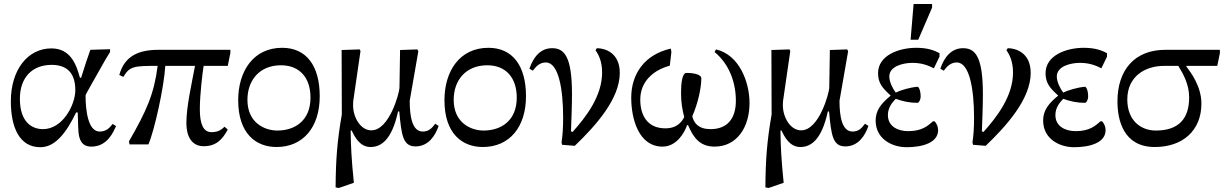

<svg xmlns="http://www.w3.org/2000/svg" viewBox="-20 -719 6094 956"><path d="M181 14C258 14 313 -64 359 -159H367C369 -126 368 -99 370 -74C372 -21 388 11 435 11C516 11 545 -64 558 -91L541 -102C525 -81 508 -64 476 -64C418 -64 406 -171 406 -244C406 -249 447 -319 506 -424L528 -460V-474L430 -471C417 -435 404 -397 384 -332H378C361 -393 334 -478 236 -478C117 -478 34 -370 34 -215C34 -86 76 14 181 14ZM194 -76C140 -76 79 -110 79 -227C79 -335 142 -396 237 -396C306 -396 355 -363 355 -270C355 -198 293 -76 194 -76Z M994 9C1055 9 1087 -23 1114 -74L1098 -88C1084 -75 1069 -61 1033 -61C991 -61 975 -104 975 -175C975 -248 988 -354 994 -391H1114L1127 -455V-471H770C666 -471 600 -438 574 -346L594 -336C626 -390 648 -391 765 -391C747 -250 709 -166 622 -15L625 0H719C749 -69 797 -286 803 -391H951C934 -300 908 -188 908 -106C908 -41 934 9 994 9Z M1357 13C1488 13 1572 -84 1572 -240C1572 -392 1505 -481 1385 -481C1241 -481 1166 -364 1166 -220C1166 -52 1256 13 1357 13ZM1361 -69C1298 -69 1212 -107 1212 -222C1212 -319 1272 -394 1379 -394C1472 -394 1526 -332 1526 -233C1526 -118 1448 -69 1361 -69Z M1825 13C1874 13 1930 -17 1962 -164H1968C1979 -46 1986 10 2049 10C2114 10 2148 -45 2164 -92L2147 -103C2132 -83 2117 -64 2085 -64C2032 -64 2020 -140 2020 -217L2063 -464L2058 -473L1972 -470L1969 -281C1968 -256 1919 -70 1829 -70C1775 -70 1738 -135 1738 -195C1738 -207 1739 -217 1739 -217L1775 -465L1771 -473L1681 -470L1682 -149C1659 -17 1652 74 1651 214L1667 217L1742 191C1730 73 1727 12 1726 -69H1731C1745 -41 1770 13 1825 13Z M2384 13C2515 13 2599 -84 2599 -240C2599 -392 2532 -481 2412 -481C2268 -481 2193 -364 2193 -220C2193 -52 2283 13 2384 13ZM2388 -69C2325 -69 2239 -107 2239 -222C2239 -319 2299 -394 2406 -394C2499 -394 2553 -332 2553 -233C2553 -118 2475 -69 2388 -69Z M2842 7C2946 -93 3066 -226 3066 -356C3066 -457 2992 -479 2952 -479L2945 -469C2960 -448 2978 -414 2978 -358C2978 -241 2899 -138 2831 -62L2823 -65C2825 -117 2828 -194 2828 -251C2828 -443 2787 -479 2729 -479C2671 -479 2636 -435 2616 -377L2633 -367C2649 -388 2667 -408 2698 -408C2761 -408 2784 -277 2784 -132C2784 -81 2781 -41 2776 -10L2779 2Z M3279 11C3349 11 3389 -59 3401 -96H3406C3432 -35 3464 11 3538 11C3649 11 3712 -85 3712 -206C3712 -309 3662 -446 3545 -473L3538 -460C3613 -398 3644 -306 3644 -217C3644 -127 3600 -76 3518 -76C3458 -76 3435 -106 3427 -140C3454 -202 3472 -278 3472 -330C3472 -344 3445 -356 3398 -356C3376 -356 3371 -302 3371 -255C3371 -210 3377 -173 3387 -136C3377 -117 3355 -80 3293 -80C3204 -80 3168 -144 3168 -223C3168 -311 3230 -369 3315 -392L3323 -460L3320 -477C3187 -447 3123 -348 3123 -233C3123 -125 3161 11 3279 11Z M3965 13C4014 13 4070 -17 4102 -164H4108C4119 -46 4126 10 4189 10C4254 10 4288 -45 4304 -92L4287 -103C4272 -83 4257 -64 4225 -64C4172 -64 4160 -140 4160 -217L4203 -464L4198 -473L4112 -470L4109 -281C4108 -256 4059 -70 3969 -70C3915 -70 3878 -135 3878 -195C3878 -207 3879 -217 3879 -217L3915 -465L3911 -473L3821 -470L3822 -149C3799 -17 3792 74 3791 214L3807 217L3882 191C3870 73 3867 12 3866 -69H3871C3885 -41 3910 13 3965 13Z M4494 14C4570 14 4651 -7 4651 -71C4651 -88 4644 -103 4634 -115H4625C4600 -92 4570 -66 4502 -66C4453 -66 4401 -88 4401 -146C4401 -184 4423 -209 4440 -227C4476 -214 4510 -207 4548 -207C4555 -207 4564 -221 4564 -239C4564 -268 4555 -287 4548 -287C4512 -284 4464 -270 4440 -258C4424 -279 4408 -312 4408 -338C4408 -390 4478 -406 4523 -406C4569 -406 4600 -394 4630 -379L4658 -437V-454C4631 -469 4597 -481 4542 -481C4455 -481 4352 -443 4352 -355C4352 -306 4373 -281 4414 -244V-242C4366 -203 4340 -168 4340 -119C4340 -26 4423 14 4494 14ZM4552 -521 4621 -681V-699H4529L4514 -521Z M4888 7C4992 -93 5112 -226 5112 -356C5112 -457 5038 -479 4998 -479L4991 -469C5006 -448 5024 -414 5024 -358C5024 -241 4945 -138 4877 -62L4869 -65C4871 -117 4874 -194 4874 -251C4874 -443 4833 -479 4775 -479C4717 -479 4682 -435 4662 -377L4679 -367C4695 -388 4713 -408 4744 -408C4807 -408 4830 -277 4830 -132C4830 -81 4827 -41 4822 -10L4825 2Z M5328 14C5404 14 5485 -7 5485 -71C5485 -88 5478 -103 5468 -115H5459C5434 -92 5404 -66 5336 -66C5287 -66 5235 -88 5235 -146C5235 -184 5257 -209 5274 -227C5310 -214 5344 -207 5382 -207C5389 -207 5398 -221 5398 -239C5398 -268 5389 -287 5382 -287C5346 -284 5298 -270 5274 -258C5258 -279 5242 -312 5242 -338C5242 -390 5312 -406 5357 -406C5403 -406 5434 -394 5464 -379L5492 -437V-454C5465 -469 5431 -481 5376 -481C5289 -481 5186 -443 5186 -355C5186 -306 5207 -281 5248 -244V-242C5200 -203 5174 -168 5174 -119C5174 -26 5257 14 5328 14Z M5730 13C5869 13 5962 -69 5962 -203C5962 -290 5908 -360 5887 -388V-391H6041L6054 -454V-471H5783C5627 -471 5544 -368 5544 -214C5544 -122 5573 13 5730 13ZM5847 -391C5871 -352 5901 -299 5901 -234C5901 -127 5848 -69 5735 -69C5662 -69 5593 -117 5593 -224C5593 -338 5681 -391 5776 -391Z"/></svg>

Font: STIX Two Text
Style: Regular
Weight: 400
Designer: Ross Mills, John Hudson & Paul Hanslow, Tiro Typeworks Ltd; with prior portions MicroPress Inc., and Coen Hoffman.
Foundry: Tiro Typeworks Ltd
Version: Version 2.13 b171